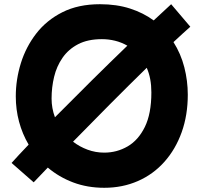

<svg xmlns="http://www.w3.org/2000/svg" viewBox="-20 -825 935 912"><path d="M140 41 35 -51Q51 -69 71.5 -91Q92 -113 116 -138Q86 -189 70.5 -247Q55 -305 55 -367Q55 -447 79 -524.5Q103 -602 152 -665.5Q201 -729 276.5 -767Q352 -805 455 -805Q534 -805 597.5 -784.5Q661 -764 710 -728Q762 -777 793 -805L884 -698Q850 -668 804 -625Q839 -570 855.5 -505.5Q872 -441 872 -375Q872 -278 843 -197Q814 -116 761 -56.5Q708 3 635 35Q562 67 475 67Q395 67 327.5 41.5Q260 16 207 -29Q169 11 140 41ZM225 -357Q225 -311 241 -268Q323 -351 413.5 -440.5Q504 -530 585 -608Q557 -624 526.5 -631.5Q496 -639 464 -639Q397 -639 351 -615Q305 -591 277 -550.5Q249 -510 237 -460Q225 -410 225 -357ZM475 -100Q535 -100 586 -129.5Q637 -159 668 -222Q699 -285 699 -386Q699 -420 693.5 -449Q688 -478 677 -503Q592 -420 500 -327.5Q408 -235 327 -152Q358 -128 396 -114Q434 -100 475 -100Z"/></svg>

Font: Mochiy Pop One
Style: Regular
Weight: 400
Designer: FONTDASU
Foundry: FONTDASU / Google Inc. / Adobe
Version: Version 2.000